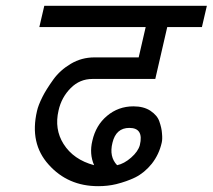

<svg xmlns="http://www.w3.org/2000/svg" viewBox="-20 -633 730 659"><path d="M382 -66Q406 -71 430 -92Q454 -113 460 -135Q474 -194 424 -194Q378 -194 366 -143Q354 -95 382 -66ZM107 -252Q111 -271 126 -301Q138 -325 163 -360Q186 -392 223 -414Q260 -436 304 -436H456L480 -540H115L132 -613H690L673 -540H554L513 -362H297Q254 -362 223 -331Q191 -299 181 -254Q166 -190 198 -139Q232 -85 303 -66Q286 -105 297 -150Q309 -203 347 -235Q386 -268 438 -268Q473 -268 496 -253Q520 -237 527 -216Q535 -193 536 -175Q538 -155 535 -143Q526 -103 501 -71Q476 -40 444 -24Q415 -10 379 -1Q350 6 317 6Q213 6 147 -68Q81 -141 107 -252Z"/></svg>

Font: Miedinger
Style: Italic
Weight: 400
Italic angle: -13°
Version: Version 001.000